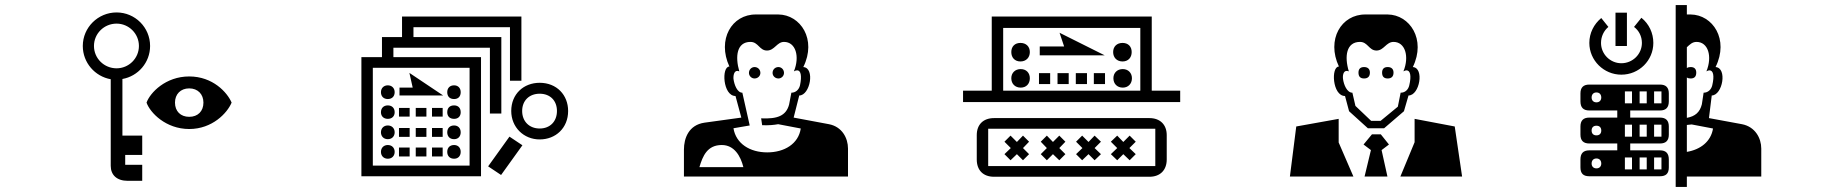

<svg xmlns="http://www.w3.org/2000/svg" viewBox="-20 -769 7240 756"><path d="M669 -365C669 -398 691 -421 725 -421C759 -421 781 -398 781 -365C781 -331 759 -309 725 -309C691 -309 669 -331 669 -365ZM350 -588C350 -637 390 -676 439 -676C487 -676 527 -637 527 -588C527 -539 487 -500 439 -500C390 -500 350 -539 350 -588ZM462 -235V-458C524 -469 571 -523 571 -588C571 -661 512 -720 439 -720C366 -720 306 -661 306 -588C306 -522 354 -468 416 -457V-116C416 -80 440 -57 483 -57H540V-120H473V-159H540V-235ZM557 -365C571 -325 633 -261 725 -261C816 -261 875 -324 892 -365C875 -405 818 -468 725 -468C632 -468 571 -404 557 -365Z M1829 -502V-117H1448V-502ZM2105 -400C2146 -400 2173 -373 2173 -332C2173 -291 2146 -263 2105 -263C2064 -263 2036 -291 2036 -332C2036 -373 2064 -400 2105 -400ZM1480 -171C1480 -155 1491 -144 1507 -144C1523 -144 1534 -155 1534 -171C1534 -187 1523 -198 1507 -198C1491 -198 1480 -187 1480 -171ZM1480 -406C1480 -389 1491 -379 1507 -379C1523 -379 1534 -389 1534 -406C1534 -422 1523 -433 1507 -433C1491 -433 1480 -422 1480 -406ZM1480 -327C1480 -311 1491 -301 1507 -301C1523 -301 1534 -311 1534 -327C1534 -344 1523 -354 1507 -354C1491 -354 1480 -344 1480 -327ZM1480 -248C1480 -232 1491 -221 1507 -221C1523 -221 1534 -232 1534 -248C1534 -264 1523 -275 1507 -275C1491 -275 1480 -264 1480 -248ZM1593 -310V-344H1551V-310ZM1593 -230V-265H1551V-230ZM1593 -153V-188H1551V-153ZM1659 -310V-344H1617V-310ZM1659 -230V-265H1617V-230ZM1659 -153V-188H1617V-153ZM1553 -424V-393H1725L1592 -482L1605 -424ZM1723 -310V-344H1681V-310ZM1723 -230V-265H1681V-230ZM1723 -153V-188H1681V-153ZM1874 -544H1529V-581H1909V-322H1954V-623H1608V-662H1988V-451H2033V-704H1563V-623H1484V-544H1403V-75H1874ZM1741 -406C1741 -389 1751 -379 1768 -379C1784 -379 1794 -389 1794 -406C1794 -422 1784 -433 1768 -433C1751 -433 1741 -422 1741 -406ZM1741 -327C1741 -311 1751 -301 1768 -301C1784 -301 1794 -311 1794 -327C1794 -344 1784 -354 1768 -354C1751 -354 1741 -344 1741 -327ZM1741 -248C1741 -232 1751 -221 1768 -221C1784 -221 1794 -232 1794 -248C1794 -264 1784 -275 1768 -275C1751 -275 1741 -264 1741 -248ZM1741 -171C1741 -155 1751 -144 1768 -144C1784 -144 1794 -155 1794 -171C1794 -187 1784 -198 1768 -198C1751 -198 1741 -187 1741 -171ZM1986 -231 1902 -114 1953 -80 2037 -197ZM2105 -443C2042 -443 1993 -399 1993 -332C1993 -268 2042 -220 2105 -220C2168 -220 2217 -265 2217 -332C2217 -395 2172 -443 2105 -443Z M2734 -111C2747 -155 2765 -198 2822 -198C2871 -198 2896 -155 2907 -111ZM2981 -276C3008 -275 3028 -277 3044 -280L3133 -263C3124 -203 3069 -169 3001 -169C2933 -169 2878 -203 2868 -264L2932 -275L2903 -404C2883 -404 2871 -435 2868 -459C2867 -477 2873 -496 2891 -488C2874 -547 2881 -604 2935 -604C2966 -604 2970 -570 3000 -570C3030 -570 3039 -604 3067 -604C3113 -604 3130 -547 3106 -488C3111 -491 3115 -492 3119 -492C3133 -492 3138 -471 3130 -433C3126 -416 3113 -404 3096 -404L3087 -357C3075 -313 3041 -300 2977 -303ZM2929 -482C2929 -470 2939 -460 2951 -460C2964 -460 2974 -470 2974 -482C2974 -495 2964 -505 2951 -505C2939 -505 2929 -495 2929 -482ZM3127 -393C3170 -393 3190 -502 3143 -505C3197 -614 3132 -711 3045 -712H2957C2861 -713 2803 -613 2852 -507C2820 -507 2826 -391 2876 -391L2899 -306L2754 -286C2692 -277 2673 -225 2673 -180V-74H3319V-184C3319 -225 3296 -270 3244 -280L3105 -306ZM3022 -482C3022 -470 3032 -460 3045 -460C3057 -460 3067 -470 3067 -482C3067 -495 3057 -505 3045 -505C3032 -505 3022 -495 3022 -482Z M3871 -262H4529V-115H3871ZM4470 -659V-412H3930V-659ZM3959 -235 3935 -211 3960 -186 3935 -162 3959 -138 3984 -162 4008 -138 4032 -162 4008 -186 4032 -211 4008 -235 3984 -210ZM4102 -235 4078 -211 4102 -186 4078 -162 4102 -138 4126 -162 4151 -138 4175 -162 4151 -186 4175 -211 4151 -235 4126 -210ZM4506 -73C4548 -73 4574 -99 4574 -141V-237C4574 -278 4548 -304 4506 -304H3894C3851 -304 3826 -278 3826 -237V-141C3826 -99 3851 -73 3894 -73ZM4241 -235 4217 -211 4242 -186 4217 -162 4241 -138 4266 -162 4290 -138 4315 -162 4290 -186 4315 -211 4290 -235 4266 -210ZM4379 -235 4354 -211 4379 -186 4354 -162 4379 -138 4403 -162 4428 -138 4452 -162 4427 -186 4452 -211 4428 -235 4403 -210ZM3962 -564C3962 -542 3976 -527 3998 -527C4020 -527 4035 -542 4035 -564C4035 -586 4020 -600 3998 -600C3976 -600 3962 -586 3962 -564ZM3962 -461C3962 -439 3977 -424 3999 -424C4021 -424 4035 -439 4035 -461C4035 -482 4021 -497 3999 -497C3977 -497 3962 -482 3962 -461ZM4115 -481H4071V-438H4115ZM4188 -481H4144V-438H4188ZM4515 -704H3885V-412H3772V-367H4627V-412H4515ZM4074 -586V-551H4330L4152 -640L4170 -586ZM4260 -481H4216V-438H4260ZM4331 -481H4287V-438H4331ZM4363 -564C4363 -542 4378 -527 4400 -527C4422 -527 4436 -542 4436 -564C4436 -586 4422 -600 4400 -600C4378 -600 4363 -586 4363 -564ZM4364 -461C4364 -439 4379 -424 4401 -424C4422 -424 4437 -439 4437 -461C4437 -482 4422 -497 4401 -497C4379 -497 4364 -482 4364 -461Z M5305 -404C5284 -404 5271 -435 5268 -459C5266 -477 5272 -496 5291 -488C5273 -547 5281 -604 5335 -604C5366 -604 5370 -570 5400 -570C5429 -570 5438 -604 5467 -604C5513 -604 5530 -547 5506 -488C5511 -491 5515 -492 5518 -492C5533 -492 5538 -471 5529 -433C5525 -416 5513 -404 5495 -404L5484 -349L5416 -293H5379L5317 -352ZM5251 -208V-301L5084 -271L5059 -74H5309ZM5382 -240 5349 -200 5378 -178 5353 -74H5443L5420 -178L5449 -200L5417 -240ZM5550 -209 5494 -74H5737L5708 -271L5550 -301ZM5351 -505C5336 -505 5329 -497 5329 -483C5329 -468 5336 -460 5351 -460C5366 -460 5374 -468 5374 -483C5374 -497 5366 -505 5351 -505ZM5526 -393C5570 -393 5589 -502 5543 -505C5596 -614 5531 -711 5444 -712H5357C5261 -713 5202 -613 5252 -507C5220 -507 5226 -391 5276 -391L5292 -331L5366 -264H5430L5508 -331ZM5444 -460C5459 -460 5467 -468 5467 -483C5467 -497 5459 -505 5444 -505C5429 -505 5422 -497 5422 -483C5422 -468 5429 -460 5444 -460Z M6247 -385C6247 -397 6254 -405 6266 -405C6278 -405 6285 -397 6285 -385C6285 -374 6278 -366 6266 -366C6254 -366 6247 -374 6247 -385ZM6247 -255C6247 -267 6254 -274 6266 -274C6278 -274 6285 -267 6285 -255C6285 -243 6278 -236 6266 -236C6254 -236 6247 -243 6247 -255ZM6247 -125C6247 -137 6254 -145 6266 -145C6278 -145 6285 -137 6285 -125C6285 -114 6278 -106 6266 -106C6254 -106 6247 -114 6247 -125ZM6406 -409V-362H6378V-409ZM6406 -278V-231H6378V-278ZM6406 -149V-102H6378V-149ZM6464 -409V-362H6436V-409ZM6464 -278V-231H6436V-278ZM6464 -149V-102H6436V-149ZM6522 -409V-362H6493V-409ZM6522 -278V-231H6493V-278ZM6522 -149V-102H6493V-149ZM6622 -277C6629 -278 6635 -278 6641 -279L6725 -263C6717 -212 6676 -180 6622 -171ZM6637 -460C6652 -460 6659 -468 6659 -483C6659 -497 6652 -505 6637 -505C6631 -505 6626 -504 6622 -501V-583C6633 -593 6643 -604 6660 -604C6706 -604 6723 -547 6699 -488C6704 -491 6708 -492 6711 -492C6726 -492 6731 -471 6722 -433C6718 -416 6705 -404 6688 -404L6681 -358C6673 -327 6655 -311 6622 -305V-464C6626 -461 6631 -460 6637 -460ZM6203 -370C6203 -346 6214 -334 6238 -334H6348V-306H6238C6214 -306 6203 -294 6203 -271V-239C6203 -216 6214 -204 6238 -204H6348V-177H6238C6214 -177 6203 -165 6203 -141V-110C6203 -86 6214 -75 6238 -75H6516C6540 -75 6551 -86 6551 -110V-141C6551 -165 6540 -177 6516 -177H6399V-204H6516C6540 -204 6551 -216 6551 -239V-271C6551 -294 6540 -306 6516 -306H6399V-334H6516C6540 -334 6551 -346 6551 -370V-401C6551 -424 6540 -436 6516 -436H6238C6214 -436 6203 -424 6203 -401ZM6285 -698C6256 -674 6238 -639 6238 -600C6238 -531 6295 -475 6364 -475C6434 -475 6490 -531 6490 -600C6490 -639 6473 -675 6443 -699L6414 -663C6433 -649 6445 -626 6445 -600C6445 -556 6409 -520 6364 -520C6320 -520 6284 -556 6284 -600C6284 -625 6295 -648 6313 -663ZM6709 -304 6720 -393C6763 -394 6782 -502 6735 -505C6789 -614 6724 -711 6637 -712H6622V-749H6578V-33H6622V-74H6915V-184C6915 -225 6891 -270 6839 -280ZM6341 -588H6386V-719H6341Z"/></svg>

Font: CryptoKit_GRILLE 1.4
Style: Regular
Weight: 400
Monospace: yes
Designer: Oceane Juvin
Foundry: http://www.head-geneve.ch
Version: Version 1.004